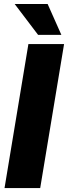

<svg xmlns="http://www.w3.org/2000/svg" viewBox="-20 -950 344 970"><path d="M303.7 -727.5 183.1 0H2.9L123.5 -727.5ZM172.4 -773.9 54.2 -929.7H220.7L290 -773.9Z"/></svg>

Font: Inter Display Extra Bold
Style: Italic
Weight: 800
Italic angle: -9.39999°
Designer: Rasmus Andersson
Foundry: rsms
Version: Version 4.000;git-4fc901f